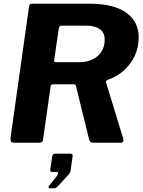

<svg xmlns="http://www.w3.org/2000/svg" viewBox="-20 -762 762 1025"><path d="M637.4 -23Q645 0 622.7 0H476.4Q467.8 0 462.5 -4.8Q457.1 -9.6 454.7 -21.4L385.8 -301.8Q384.8 -307.5 381.7 -309.9Q378.5 -312.2 369.9 -312.2H264.2Q251.8 -312.2 250.1 -300.2L210.2 -19.3Q208.5 -6.1 202 -3.1Q195.5 0 181.7 0H54.5Q42.1 0 38.5 -7.3Q35 -14.6 36 -25L135.1 -727.3Q136.8 -736.9 139.4 -739.4Q142 -742 149.8 -742H462Q585.6 -742 653 -694.9Q720.4 -647.9 720.4 -561.9Q720.4 -510.6 700.2 -466.2Q680 -421.8 644.2 -388.3Q608.5 -354.8 559.9 -337.9Q549.5 -334.1 547 -330.3Q544.5 -326.5 546.2 -321.7L637.4 -23ZM401.5 -429.9Q443.4 -429.9 474.1 -444.9Q504.8 -459.8 521.8 -486.7Q538.9 -513.6 538.9 -550.5Q538.9 -588.4 512.4 -606.7Q485.9 -625 440.6 -625H307.8Q296.1 -625 293.4 -608.2L269.5 -442.9Q268.5 -434.6 271.1 -432.3Q273.6 -429.9 279.1 -429.9H401.5ZM243.7 243.1Q239.3 243.1 238.8 239Q238.3 234.9 242.4 229.7L284 177.1Q291 167.9 290 161.8Q289 155.7 282.1 155.7H258.4Q251.6 155.7 249.4 152.5Q247.2 149.2 248.9 139.2L258.6 74.6Q261.3 58.5 274 58.5H355.3Q368.9 58.5 367.9 70.2L356.5 150.5Q354.5 160.9 347.3 168.6L293.1 227.6Q287.2 233.7 282.1 238.4Q277 243.1 267.4 243.1Z"/></svg>

Font: Libre Franklin Thin
Style: Italic
Weight: 100
Italic angle: -8°
Designer: Pablo Impallari, Rodrigo Fuenzalida, Nhung Nguyen
Foundry: Impallari Type
Version: Version 3.000